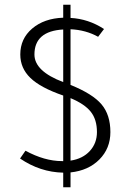

<svg xmlns="http://www.w3.org/2000/svg" viewBox="-20 -720 553 814"><path d="M279 -700V-644Q355 -640 421 -597L396 -564Q344 -593 279 -596V-360Q373 -322 410.5 -277.5Q448 -233 448 -160Q448 -91 401.5 -44Q355 3 279 11V74H248V12Q150 10 65 -48L88 -81Q169 -37 243 -37H248V-315Q152 -348 109 -389.5Q66 -431 66 -489Q66 -556 116.5 -599Q167 -642 248 -645V-700ZM279 -39Q331 -47 361 -80Q391 -113 391 -160Q391 -213 365 -246Q339 -279 279 -304ZM248 -595Q126 -588 126 -489Q126 -418 248 -372Z"/></svg>

Font: Tajawal Light
Style: Regular
Weight: 300
Designer: Boutros Fonts
Foundry: Created by Boutros International 2017
Version: Version 1.700